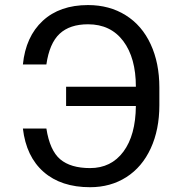

<svg xmlns="http://www.w3.org/2000/svg" viewBox="-20 -741 714 770"><path d="M166 -225.6Q179.7 -137.7 221.4 -102.3Q263.2 -66.9 341.3 -66.9Q425.8 -66.9 474.9 -132.8Q523.9 -198.7 524.9 -315.9H245.1V-393.1H524.9Q524.9 -508.8 474.4 -576.2Q423.8 -643.6 333 -643.6Q259.8 -643.6 219 -605.5Q178.2 -567.4 166 -482.4H71.8Q83 -594.2 151.4 -657.5Q219.7 -720.7 333 -720.7Q418.9 -720.7 484.1 -679.9Q549.3 -639.2 584.2 -563.7Q619.1 -488.3 619.1 -390.1V-319.3Q619.1 -221.2 584.5 -146Q549.8 -70.8 486.6 -30.5Q423.3 9.8 341.3 9.8Q225.1 9.8 155 -51.5Q85 -112.8 71.8 -225.6Z"/></svg>

Font: Roboto
Style: Regular
Weight: 400
Designer: Google
Version: Version 2.134; 2016; ttfautohint (v1.6)